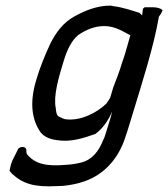

<svg xmlns="http://www.w3.org/2000/svg" viewBox="-20 -500 600 685"><path d="M110 -217C85 -136 94 -78 119 -37C130 -16 152 -4 183 0C232 8 277 -7 320 -22C346 -41 366 -69 380 -102C378 -92 375 -82 372 -72C367 -55 361 -37 356 -20C354 -12 351 -6 348 0C333 38 310 70 269 80C253 84 235 87 216 88C146 94 106 86 76 50C74 45 74 41 74 34C70 18 45 24 43 35L24 73C19 85 16 98 14 109C17 113 20 117 23 120C63 157 105 168 182 164C191 164 199 163 207 163C234 160 259 155 281 147C354 122 403 63 426 -7L435 -34L450 -83C487 -205 528 -331 547 -441C553 -448 557 -455 560 -464C553 -470 541 -474 527 -474H496C495 -473 492 -471 490 -469L487 -445L478 -454C452 -462 419 -474 384 -478C380 -479 377 -480 373 -480C326 -480 282 -462 243 -440C206 -419 180 -386 158 -341C140 -302 123 -261 110 -217ZM208 -285C220 -324 236 -356 259 -375C286 -393 316 -407 352 -407C393 -407 425 -384 445 -374L427 -311C424 -300 420 -289 416 -278C407 -247 396 -219 384 -188L373 -151C369 -144 364 -137 359 -130C327 -99 267 -66 211 -75C205 -77 198 -80 192 -83C181 -87 180 -103 179 -114C170 -156 188 -221 208 -285Z"/></svg>

Font: SolarCharger
Style: 552
Weight: 400
Designer: Mew Too
Foundry: Cannot Into Space Fonts/KineticPlasma Fonts
Version: Version 1.100